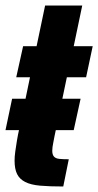

<svg xmlns="http://www.w3.org/2000/svg" viewBox="-20 -678 357 698"><path d="M0 -205 24 -319H273L248 -205ZM210 0Q160 0 126 -3Q92 -6 71.5 -16.5Q51 -27 42 -45.5Q33 -64 33 -94Q33 -109 35.5 -127Q38 -145 41.5 -166.5Q45 -188 51 -214L89 -397H39L64 -510H113L144 -658H279L248 -510H317L293 -397H223L178 -182Q176 -170 174 -161Q172 -152 171 -144Q170 -136 170 -130Q170 -116 176 -109Q182 -102 195 -100.5Q208 -99 230 -99Z"/></svg>

Font: Saira Condensed ExtraBold
Style: Italic
Weight: 800
Width: 3
Italic angle: -12°
Designer: Hector Gatti with collaboration of the Omnibus-Type team
Foundry: Omnibus-Type
Version: Version 1.101